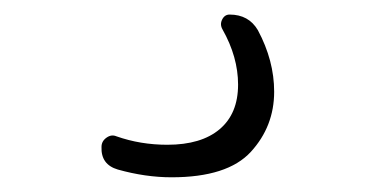

<svg xmlns="http://www.w3.org/2000/svg" viewBox="-20 -25 540 265"><path d="M142.6 209Q119.1 202.1 120.1 177.7Q120.1 169.9 127 165Q133.8 160.2 140.6 163.1Q173.8 174.8 210.9 174.8Q257.8 174.8 283.2 153.3Q308.6 131.8 308.6 91.8Q308.6 53.7 287.1 15.6Q283.2 8.8 286.6 2Q290 -4.9 296.9 -4.9Q323.2 -4.9 335.9 16.6Q358.4 58.6 358.4 101.6Q358.4 149.4 326.2 184.6Q293.9 219.7 216.8 219.7Q180.7 219.7 142.6 209Z"/></svg>

Font: Rounded-L Mgen+ 1mn light
Style: Regular
Weight: 200
Designer: [Source Han Sans]
Ryoko NISHIZUKA  (kana & ideographs); Paul D. Hunt (Latin, Greek & Cyrillic); Wenlong ZHANG  (bopomofo
Version: Version 1.059.20150602